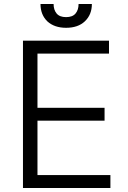

<svg xmlns="http://www.w3.org/2000/svg" viewBox="-20 -931 633 953"><path d="M521 -729V-665H166V-396H499V-332H166V-62H528V2H94V-729ZM401 -825Q367 -793 308 -793Q250 -793 215 -825Q181 -858 181 -911H246Q246 -882 261 -864Q276 -846 308 -846Q340 -846 355 -864Q370 -882 370 -911H436Q436 -858 401 -825Z"/></svg>

Font: Sinter Normal
Style: Regular
Weight: 350
Foundry: Adobe & rsms
Version: Version 1.000